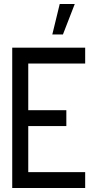

<svg xmlns="http://www.w3.org/2000/svg" viewBox="-20 -938 484 958"><path d="M241 -766 278 -918H353L294 -766ZM41 0V-700H405V-621H121V-388H311V-309H121V-79H405V0Z"/></svg>

Font: Stick No Bills ExtraLight
Style: Regular
Weight: 400
Version: Version 2.000